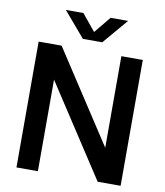

<svg xmlns="http://www.w3.org/2000/svg" viewBox="-100 -1030 957 1112"><g transform="rotate(10 379.0 -474.0)"><path d="M73 0V-740H208L559.5 -201.5V-740H685.5V0H550.5L199 -538.5V0ZM322.5 -800 196.5 -948H299.5L379.5 -850.5L459.5 -948H562.5L436.5 -800Z"/></g></svg>

Font: Encode Sans SmBold
Style: Regular
Weight: 600
Designer: Multiple Designers
Foundry: Impallari Type
Version: Version 3.002; ttfautohint (v1.8.3) -l 8 -r 50 -G 200 -x 14 